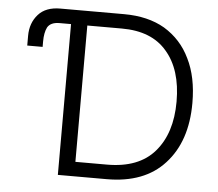

<svg xmlns="http://www.w3.org/2000/svg" viewBox="-52 -787 962 846"><g transform="rotate(5 429.0 -363.5)"><path d="M84 -692Q117 -729 181 -729H463Q569 -729 643 -686Q719 -640 757 -560Q797 -480 797 -365Q797 -195 706 -96Q617 2 450 2H234V-665H183Q144 -665 130 -641Q118 -617 118 -578V-554H50V-597Q50 -654 84 -692ZM656 -143Q727 -225 727 -365Q727 -507 658 -586Q591 -665 459 -665H306V-62H446Q586 -62 656 -143Z"/></g></svg>

Font: Sinter Normal
Style: Regular
Weight: 350
Foundry: Adobe & rsms
Version: Version 1.000